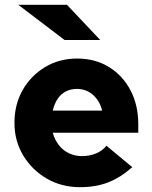

<svg xmlns="http://www.w3.org/2000/svg" viewBox="-20 -767 632 797"><path d="M312 10Q236 10 174.5 -25.5Q113 -61 76.5 -121.5Q40 -182 40 -257Q40 -333 74 -393Q108 -453 167 -488.5Q226 -524 300 -524Q375 -524 432 -489Q489 -454 521.5 -392.5Q554 -331 554 -251V-216H199Q207 -187 224 -165Q241 -143 266 -131Q291 -119 320 -119Q352 -119 378.5 -130Q405 -141 422 -162L529 -73Q479 -29 428 -9.5Q377 10 312 10ZM199 -308H404Q397 -336 382 -356Q367 -376 346 -387Q325 -398 299 -398Q274 -398 253.5 -387.5Q233 -377 219.5 -357Q206 -337 199 -308ZM248 -601 56 -747H258L396 -601Z"/></svg>

Font: Red Hat Text
Style: Bold
Weight: 700
Designer: Pentagram, MCKL
Foundry: MCKL
Version: Version 1.030